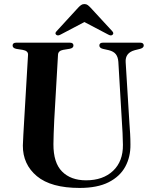

<svg xmlns="http://www.w3.org/2000/svg" viewBox="-20 -910 750 945"><path d="M580.5 -301 562.5 -605.5Q561 -629 550.2 -643Q539.5 -657 515.5 -663L486.5 -669.5Q469 -674 469 -686Q469 -700 487 -700H669.5Q687.5 -700 687.5 -686Q687.5 -674.5 669.5 -669.5L643.5 -663Q595.5 -650 598.5 -604L617 -303.5Q619 -277 620.5 -251.5Q622 -226 622 -199.5Q623 -138.5 596.8 -90Q570.5 -41.5 515 -13.2Q459.5 15 372 15Q231 15 161.5 -43Q92 -101 92.5 -194Q93 -213.5 95 -248.2Q97 -283 99 -317.5L118 -640.5Q119 -659.5 92 -664.5L60 -669.5Q42 -673.5 42 -686Q42 -700 60.5 -700H323.5Q341.5 -700 341.5 -686Q341.5 -673.5 323.5 -670L290.5 -664.5Q266.5 -660 265.5 -640.5L247 -319.5Q245 -283 244.2 -253Q243.5 -223 243 -201Q242.5 -109 285.5 -65.8Q328.5 -22.5 403.5 -22.5Q487 -22.5 536.5 -69.2Q586 -116 585 -197.5Q584.5 -231.5 583.2 -255.8Q582 -280 580.5 -301ZM279.5 -740.5Q265 -732 257 -738.5Q248 -746 259 -757L364.5 -872Q372.5 -880.5 379.2 -885.2Q386 -890 395.5 -890Q405 -890 411.5 -885.2Q418 -880.5 426 -872L532 -757Q542.5 -746 533.5 -738.5Q526 -732 511.5 -740.5L395.5 -801.5Z"/></svg>

Font: Fraunces 72pt SemiBold
Style: Regular
Weight: 600
Version: Version 1.000;[b76b70a41]